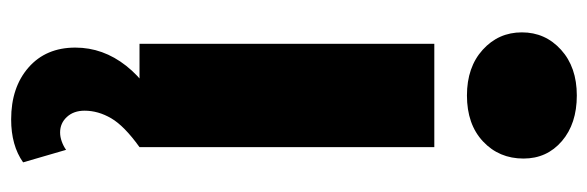

<svg xmlns="http://www.w3.org/2000/svg" viewBox="-384 -460 1080 353"><g transform="rotate(90 156.5 -284.0)"><path d="M61 0V-542H251V0ZM156 -602Q104 -602 72 -631Q40 -660 40 -703Q40 -746 72 -775Q104 -804 156 -804Q208 -804 240 -776.5Q272 -749 272 -706Q272 -661 240.5 -631.5Q209 -602 156 -602ZM200 236Q141 236 104.5 204Q68 172 68 118Q68 67 101.5 24.5Q135 -18 198 -46L251 0Q212 28 198 52Q184 76 184 101Q184 121 195.5 133.5Q207 146 224 146Q232 146 240.5 143Q249 140 256 135L279 214Q248 236 200 236Z"/></g></svg>

Font: MOST Montserrat ExtraBold
Style: Regular
Weight: 800
Designer: Julieta Ulanovsky
Foundry: Julieta Ulanovsky
Version: Version 8.000;March 11, 2024;FontCreator 15.0.0.2926 64-bit